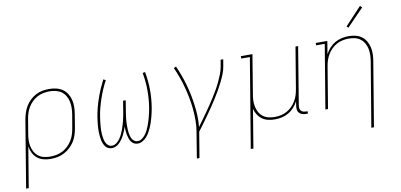

<svg xmlns="http://www.w3.org/2000/svg" viewBox="-84 -1033 3168 1515"><g transform="rotate(-10 1500.0 -276.0)"><path d="M16 205 105 -333Q110 -360 118.5 -386.5Q127 -413 141.5 -437Q156 -461 177.5 -481.5Q199 -502 224 -515Q249 -528 276.5 -533Q304 -538 330 -538Q359 -538 387 -531.5Q415 -525 437.5 -509.5Q460 -494 474.5 -471Q489 -448 495.5 -421Q502 -394 501.5 -365Q501 -336 496 -307L478 -197Q473 -170 464.5 -143Q456 -116 440.5 -92Q425 -68 403 -48Q381 -28 355 -15Q329 -2 302 3Q275 8 247 8Q218 8 190 0.5Q162 -7 141 -24.5Q120 -42 107.5 -67Q95 -92 91 -120L37 205ZM247 -11Q272 -11 297 -15.5Q322 -20 345.5 -32Q369 -44 389 -62.5Q409 -81 423 -103.5Q437 -126 445 -150.5Q453 -175 457 -200L476 -310Q480 -336 480.5 -362Q481 -388 475.5 -412Q470 -436 457.5 -457.5Q445 -479 425.5 -493Q406 -507 381 -513Q356 -519 330 -519Q306 -519 281 -514Q256 -509 233 -497Q210 -485 191 -466.5Q172 -448 158.5 -425.5Q145 -403 137.5 -379Q130 -355 126 -330L108 -221Q103 -196 102 -170Q101 -144 106 -120Q111 -96 122.5 -74.5Q134 -53 153 -38Q172 -23 196.5 -17Q221 -11 247 -11Z M739 8Q723 8 709.5 1.5Q696 -5 687.5 -16.5Q679 -28 673.5 -41.5Q668 -55 665 -69.5Q662 -84 660.5 -99Q659 -114 658.5 -129.5Q658 -145 658.5 -160.5Q659 -176 660.5 -191.5Q662 -207 664 -222.5Q666 -238 668 -253Q674 -290 683.5 -326.5Q693 -363 705.5 -399Q718 -435 733 -469.5Q748 -504 765 -538L784 -529Q766 -496 751.5 -462Q737 -428 725 -393Q713 -358 703.5 -322Q694 -286 689 -250Q686 -233 684 -215.5Q682 -198 680.5 -181Q679 -164 678.5 -146.5Q678 -129 679.5 -112Q681 -95 684 -78.5Q687 -62 693.5 -47.5Q700 -33 712.5 -22Q725 -11 742 -11Q761 -11 777.5 -23Q794 -35 805.5 -51Q817 -67 825.5 -84.5Q834 -102 840.5 -119.5Q847 -137 852.5 -155.5Q858 -174 862.5 -192Q867 -210 870.5 -228.5Q874 -247 877 -265L890 -345H911L898 -265Q896 -250 893.5 -235.5Q891 -221 889.5 -206.5Q888 -192 887 -177.5Q886 -163 886 -148.5Q886 -134 886.5 -119.5Q887 -105 889 -91Q891 -77 894.5 -63.5Q898 -50 904.5 -38.5Q911 -27 922.5 -19Q934 -11 949 -11Q967 -11 983 -22.5Q999 -34 1010.5 -49Q1022 -64 1030.5 -81Q1039 -98 1045.5 -115Q1052 -132 1057.5 -149.5Q1063 -167 1067.5 -184.5Q1072 -202 1076 -220Q1080 -238 1083 -256Q1094 -327 1093.5 -396.5Q1093 -466 1080 -534L1100 -538Q1113 -468 1114 -397Q1115 -326 1103 -253Q1100 -233 1095.5 -214Q1091 -195 1086 -175.5Q1081 -156 1074.5 -137Q1068 -118 1060 -99.5Q1052 -81 1041.5 -62.5Q1031 -44 1017 -28.5Q1003 -13 984.5 -2.5Q966 8 946 8Q929 8 915.5 0.5Q902 -7 893.5 -20Q885 -33 880 -48Q875 -63 872 -78.5Q869 -94 868 -110Q867 -126 867 -142Q862 -126 855.5 -110Q849 -94 841 -78Q833 -62 823 -47.5Q813 -33 800.5 -20Q788 -7 771.5 0.5Q755 8 739 8Z M1384 205 1418 -3Q1426 -50 1426 -96Q1426 -142 1421.5 -187.5Q1417 -233 1408.5 -277Q1400 -321 1388.5 -364Q1377 -407 1362 -448.5Q1347 -490 1329 -530L1348 -538Q1365 -500 1379.5 -460.5Q1394 -421 1405.5 -380Q1417 -339 1425.5 -297Q1434 -255 1439.5 -212.5Q1445 -170 1447 -126Q1449 -82 1444 -37Q1463 -63 1482 -89Q1501 -115 1519.5 -141.5Q1538 -168 1556 -194.5Q1574 -221 1591 -248.5Q1608 -276 1624 -303.5Q1640 -331 1653.5 -360Q1667 -389 1678.5 -418Q1690 -447 1695 -477L1704 -530H1725L1716 -477Q1711 -444 1698 -412.5Q1685 -381 1669.5 -350Q1654 -319 1636.5 -289Q1619 -259 1600.5 -229.5Q1582 -200 1562 -171Q1542 -142 1522 -113.5Q1502 -85 1481 -56.5Q1460 -28 1439 0L1405 205Z M1816 205 1935 -511H1866V-530H1959L1908 -220Q1903 -195 1902 -169Q1901 -143 1906 -119Q1911 -95 1922.5 -74Q1934 -53 1953 -38Q1972 -23 1996.5 -17Q2021 -11 2046 -11Q2070 -11 2095 -16Q2120 -21 2142.5 -33Q2165 -45 2184 -63.5Q2203 -82 2216.5 -104.5Q2230 -127 2237.5 -150.5Q2245 -174 2249 -199L2304 -530H2325L2249 -68Q2247 -57 2248.5 -45.5Q2250 -34 2256.5 -26Q2263 -18 2274 -14.5Q2285 -11 2296 -11H2309V8H2293Q2278 8 2263.5 3.5Q2249 -1 2239.5 -11.5Q2230 -22 2227.5 -37.5Q2225 -53 2228 -68L2233 -104Q2220 -78 2199.5 -55.5Q2179 -33 2153.5 -18.5Q2128 -4 2100 2Q2072 8 2045 8Q2017 8 1991 2Q1965 -4 1944 -19Q1923 -34 1909 -56Q1895 -78 1888 -103L1837 205Z M2782 205 2868 -310Q2872 -335 2873 -361Q2874 -387 2869 -411Q2864 -435 2852.5 -456Q2841 -477 2822 -492Q2803 -507 2779 -513Q2755 -519 2729 -519Q2705 -519 2680 -514Q2655 -509 2632.5 -497Q2610 -485 2591 -466.5Q2572 -448 2558.5 -425.5Q2545 -403 2537.5 -379.5Q2530 -356 2526 -331L2471 0H2450L2535 -511H2466V-530H2559L2542 -426Q2555 -452 2575.5 -474.5Q2596 -497 2621.5 -511.5Q2647 -526 2675 -532Q2703 -538 2731 -538Q2759 -538 2786 -531.5Q2813 -525 2834.5 -509Q2856 -493 2869.5 -469.5Q2883 -446 2889 -419Q2895 -392 2894 -363.5Q2893 -335 2888 -307L2803 205ZM2741 -604 2728 -616 2860 -757 2876 -743Z"/></g></svg>

Font: Iosevka Curly Slab ThExObl
Style: Regular
Weight: 100
Width: 7
Italic angle: -9°
Monospace: yes
Designer: Belleve Invis
Foundry: Belleve Invis
Version: Version 11.1.0; ttfautohint (v1.8.3)